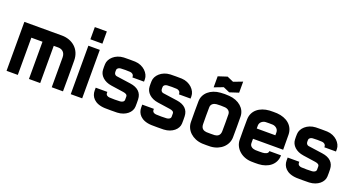

<svg xmlns="http://www.w3.org/2000/svg" viewBox="-46 -1268 3441 1861"><g transform="rotate(20 1675.0 -337.5)"><path d="M34 0H150V-384H265V0H381V-384H427C465 -384 500 -362 500 -307V0H616C617 -83 617 -236 616 -319C615 -436 528 -505 421 -505H34Z M696 -500V0H814V-500ZM693 -565H817V-691H693Z M1180 14C1268 10 1325 -44 1327 -101C1328 -124 1328 -152 1327 -176C1325 -243 1282 -284 1203 -295C1173 -299 1085 -311 1055 -316C1043 -318 1031 -328 1029 -344C1028 -355 1028 -361 1029 -372C1030 -388 1048 -399 1066 -400C1096 -402 1133 -402 1163 -400C1180 -399 1202 -388 1202 -362V-357H1322V-382C1322 -441 1262 -506 1176 -510C1160 -511 1074 -511 1058 -510C970 -506 911 -445 909 -388C908 -370 908 -348 909 -330C911 -273 960 -224 1038 -213L1168 -194C1194 -190 1210 -181 1210 -162V-129C1210 -109 1188 -99 1169 -98C1118 -96 1112 -96 1061 -98C1041 -99 1022 -109 1022 -131V-142H902V-111C902 -53 942 9 1052 14C1082 15 1150 15 1180 14Z M1660 14C1748 10 1805 -44 1807 -101C1808 -124 1808 -152 1807 -176C1805 -243 1762 -284 1683 -295C1653 -299 1565 -311 1535 -316C1523 -318 1511 -328 1509 -344C1508 -355 1508 -361 1509 -372C1510 -388 1528 -399 1546 -400C1576 -402 1613 -402 1643 -400C1660 -399 1682 -388 1682 -362V-357H1802V-382C1802 -441 1742 -506 1656 -510C1640 -511 1554 -511 1538 -510C1450 -506 1391 -445 1389 -388C1388 -370 1388 -348 1389 -330C1391 -273 1440 -224 1518 -213L1648 -194C1674 -190 1690 -181 1690 -162V-129C1690 -109 1668 -99 1649 -98C1598 -96 1592 -96 1541 -98C1521 -99 1502 -109 1502 -131V-142H1382V-111C1382 -53 1422 9 1532 14C1562 15 1630 15 1660 14Z M2141 -392C2168 -391 2199 -375 2199 -339C2200 -259 2200 -244 2199 -164C2198 -118 2168 -106 2142 -104C2124 -103 2076 -103 2058 -104C2032 -106 2002 -118 2001 -164C2000 -240 2000 -263 2001 -339C2001 -375 2032 -390 2058 -392C2097 -394 2104 -394 2141 -392ZM1883 -144C1884 -62 1954 7 2056 14C2074 15 2126 15 2144 14C2246 7 2316 -62 2317 -144C2318 -224 2318 -279 2317 -359C2316 -441 2245 -503 2145 -510C2106 -513 2091 -512 2056 -510C1955 -503 1884 -441 1883 -359C1882 -283 1882 -230 1883 -144ZM1975 -536 2067 -571 2133 -542 2225 -572V-686L2133 -651L2067 -680L1975 -650Z M2814 -140H2694C2694 -114 2667 -105 2637 -103C2619 -102 2581 -102 2563 -103C2536 -105 2504 -118 2504 -154V-198H2815C2815 -211 2815 -325 2814 -354C2812 -446 2739 -503 2639 -510C2625 -511 2576 -511 2561 -510C2462 -503 2387 -448 2386 -354C2385 -274 2385 -224 2386 -144C2387 -62 2459 11 2562 15C2587 16 2613 16 2638 15C2736 11 2814 -45 2814 -140ZM2504 -304V-334C2504 -370 2536 -390 2563 -392C2578 -393 2623 -393 2637 -392C2664 -390 2696 -370 2696 -334V-304Z M3160 14C3248 10 3305 -44 3307 -101C3308 -124 3308 -152 3307 -176C3305 -243 3262 -284 3183 -295C3153 -299 3065 -311 3035 -316C3023 -318 3011 -328 3009 -344C3008 -355 3008 -361 3009 -372C3010 -388 3028 -399 3046 -400C3076 -402 3113 -402 3143 -400C3160 -399 3182 -388 3182 -362V-357H3302V-382C3302 -441 3242 -506 3156 -510C3140 -511 3054 -511 3038 -510C2950 -506 2891 -445 2889 -388C2888 -370 2888 -348 2889 -330C2891 -273 2940 -224 3018 -213L3148 -194C3174 -190 3190 -181 3190 -162V-129C3190 -109 3168 -99 3149 -98C3098 -96 3092 -96 3041 -98C3021 -99 3002 -109 3002 -131V-142H2882V-111C2882 -53 2922 9 3032 14C3062 15 3130 15 3160 14Z"/></g></svg>

Font: Fervojo
Style: Bold
Weight: 700
Designer: kohakuno
Version: ver.1.0